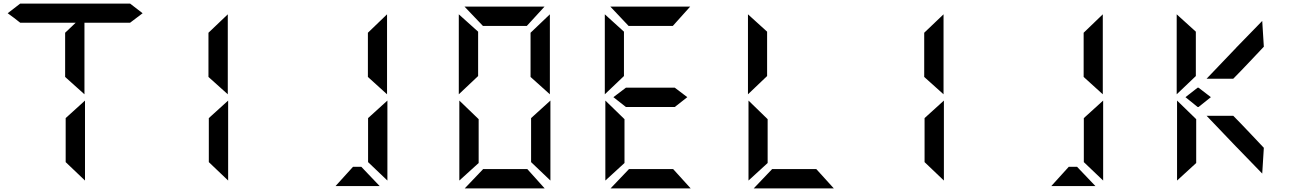

<svg xmlns="http://www.w3.org/2000/svg" viewBox="-20 -840 7240 1073"><path d="M455 169 347 66V-180L455 -278ZM93 -713Q58 -741 23 -766L93 -820H707L777 -766L707 -713H452V-313L344 -410V-657L403 -713Z M1255 169 1147 66V-180L1255 -278ZM1253 -760V-313L1145 -410V-657Z M2145 169 2037 66V-180L2145 -278ZM2143 -760V-313L2036 -410V-657ZM1999 92 2102 200H1855L1953 92Z M2577 213 2680 105H2927L3024 213ZM2547 -278 2655 -174V71L2547 169ZM3056 169 2948 66V-180L3056 -278ZM2576 -803H3023L2924 -695H2679ZM2544 -313V-760L2652 -663V-415ZM3053 -760V-313L2945 -410V-657Z M3392 213 3495 105H3742L3840 213ZM3363 -278 3470 -174V71L3363 169ZM3478 -242Q3441 -271 3408 -297L3478 -350H3751L3821 -297L3751 -242ZM3391 -803H3837L3740 -695H3493ZM3360 -313V-760L3467 -663V-415Z M4192 213 4295 105H4542L4640 213ZM4163 -278 4270 -174V71L4163 169ZM4160 -313V-760L4267 -663V-415Z M5255 169 5147 66V-180L5255 -278ZM5253 -760V-313L5145 -410V-657Z M6145 169 6037 66V-180L6145 -278ZM6143 -760V-313L6036 -410V-657ZM5999 92 6102 200H5855L5953 92Z M6665 -150V71L6558 169V-278ZM6874 -35Q6875 -34 6879.5 -30Q6884 -26 6886 -23Q6886 -22 6887 -22L6888 -20L7034 130ZM6874 -558Q6875 -559 6879.5 -563Q6884 -567 6886 -570L6887 -571Q6888 -572 6888 -573L7034 -723ZM6558 -278 6665 -174V71L6558 169ZM6673 -242Q6637 -271 6605 -297L6673 -350H6678L6747 -297L6678 -242ZM6556 -313V-760L6663 -663V-415ZM6723 -193H6872Q6906 -159 6966.5 -95Q7027 -31 7043 -14L7034 130L6888 -20L6887 -21Q6886 -22 6886 -23L6874 -35ZM6723 -400 6874 -558Q6875 -559 6879.5 -563Q6884 -567 6886 -570L6887 -571Q6888 -572 6888 -573L7034 -723L7043 -579Q7027 -562 6966.5 -498Q6906 -434 6872 -400Z"/></svg>

Font: Digital Numbers
Style: Regular
Weight: 400
Version: Version 001.102